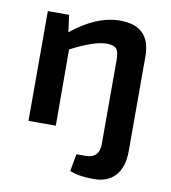

<svg xmlns="http://www.w3.org/2000/svg" viewBox="-80 -573 750 844"><g transform="rotate(10 295.0 -151.0)"><path d="M389 -504Q525 -504 525 -368V55Q525 126 490.5 164.5Q456 203 392 202Q327 202 287 185L301 108H341Q403 108 403 45V-331Q403 -367 391.5 -380.5Q380 -394 348 -394Q292 -394 189 -340L190 0H68V-490H163L173 -414Q284 -504 389 -504Z"/></g></svg>

Font: Exo 2 Semi Bold
Style: Regular
Weight: 600
Designer: Natanael Gama
Version: Version 1.001;PS 001.001;hotconv 1.0.88;makeotf.lib2.5.64775